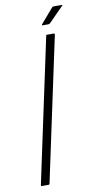

<svg xmlns="http://www.w3.org/2000/svg" viewBox="-94 -877 466 918"><g transform="rotate(-10 139.5 -418.0)"><path d="M28 -5 177 -703Q177 -708 181 -708H214Q219 -708 219 -703L70 -5Q69 0 64 0H31Q27 0 28 -5ZM197 -756H169Q166 -756 166 -757.5Q166 -759 167 -761L228 -832Q230 -834 232 -835Q234 -836 237 -836H276Q278 -836 279 -835Q280 -834 277 -832L205 -759Q203 -758 201 -757Q199 -756 197 -756Z"/></g></svg>

Font: Glory Thin ExtraLight
Style: Italic
Weight: 250
Italic angle: -12°
Version: Version 1.011